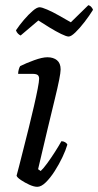

<svg xmlns="http://www.w3.org/2000/svg" viewBox="-20 -721 379 741"><path d="M124 0Q111 0 93.5 -8Q76 -16 61 -26Q46 -36 44 -43Q47 -53 54 -81Q61 -109 71 -148Q81 -187 91.5 -229.5Q102 -272 111 -311Q120 -350 125.5 -378.5Q131 -407 131 -417Q131 -427 125.5 -431.5Q120 -436 104 -436H50Q50 -444 52.5 -453Q55 -462 58 -466Q80 -477 111.5 -488.5Q143 -500 163 -500Q186 -500 200 -488.5Q214 -477 214 -453Q214 -430 191.5 -338.5Q169 -247 127 -68L137 -61Q147 -70 162 -90.5Q177 -111 192 -134.5Q207 -158 217 -176Q225 -176 231.5 -172Q238 -168 240 -163Q234 -142 221 -114.5Q208 -87 191 -60.5Q174 -34 156.5 -17Q139 0 124 0ZM244.9 -580Q236.3 -580 215.9 -590Q195.5 -600 171.7 -614.5Q148 -629 128 -642L59.6 -584Q54.9 -586 49.6 -591Q44.4 -596 41.6 -604Q54.9 -624 72.4 -644.5Q90 -665 106.2 -679Q122.3 -693 132.8 -693Q141.3 -693 162.2 -684Q183.1 -675 207.8 -661Q232.5 -647 253.4 -635L320.9 -701Q328.5 -699 333.2 -693Q338 -687 338.9 -683Q324.7 -660 306.1 -636Q287.6 -612 271 -596Q254.4 -580 244.9 -580Z"/></svg>

Font: Texturina 72pt 72pt Regular
Style: Italic
Weight: 400
Italic angle: -11°
Designer: Guillermo Torres Carreño
Foundry: Omnibus-Type
Version: Version 1.002; ttfautohint (v1.8.3)